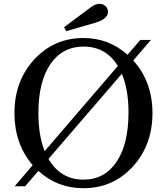

<svg xmlns="http://www.w3.org/2000/svg" viewBox="-20 -980 877 1010"><path d="M419 10Q281 10 182 -81L112 0H57L152 -111Q56 -223 56 -385Q56 -554 160 -667Q264 -780 419 -780Q552 -780 651 -692L718 -770H774L681 -662Q782 -550 782 -385Q782 -216 678 -103Q574 10 419 10ZM215 -185 600 -633Q537 -735 420 -735Q308 -735 245 -642.5Q182 -550 182 -386Q182 -266 215 -185ZM419 -35Q530 -35 593 -128.5Q656 -222 656 -388Q656 -508 621 -592L235 -144Q299 -35 419 -35ZM328 -816 317 -837 461 -944Q483 -960 505 -960Q522 -960 535 -947.5Q548 -935 548 -917Q548 -880 480 -860Z"/></svg>

Font: Libre Caslon Text
Style: Regular
Weight: 400
Designer: Pablo Impallari, Rodrigo Fuenzalida
Foundry: Pablo Impallari, Rodrigo Fuenzalida
Version: Version 1.002